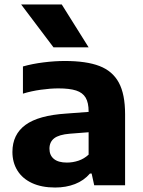

<svg xmlns="http://www.w3.org/2000/svg" viewBox="-20 -828 639 858"><path d="M539 -317.5V0H401L389.5 -52.5H382Q355 -21 315 -5.5Q275 10 226.5 10Q166 10 123 -10Q80 -30 57.8 -66Q35.5 -102 35.5 -149Q35.5 -227 93.8 -269.8Q152 -312.5 276.5 -320.5L376 -328V-330Q376 -369 362.8 -391.5Q349.5 -414 320.2 -423.5Q291 -433 241 -433Q205.5 -433 162.5 -427Q119.5 -421 82.5 -409.5V-531Q124.5 -543 174.5 -549.2Q224.5 -555.5 269.5 -555.5Q366 -555.5 424.5 -533Q483 -510.5 511 -458.8Q539 -407 539 -317.5ZM376 -137V-237L292 -230.5Q243.5 -226.5 222.2 -210Q201 -193.5 201 -163.5Q201 -134 220.8 -117.8Q240.5 -101.5 279 -101.5Q305.5 -101.5 330.8 -110Q356 -118.5 376 -137ZM219 -616.5 74.5 -808H256L376 -616.5Z"/></svg>

Font: Encode Sans Semi Expanded
Style: Bold
Weight: 700
Width: 6
Designer: Multiple Designers
Foundry: Impallari Type
Version: Version 2.000